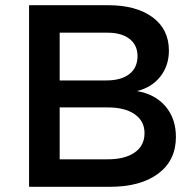

<svg xmlns="http://www.w3.org/2000/svg" viewBox="-20 -720 746 740"><path d="M396 -700Q505 -700 568 -653.5Q631 -607 631 -525Q631 -467 598 -425Q565 -383 508 -369Q578 -357 618 -310Q658 -263 658 -192Q658 -102 590 -51Q522 0 403 0H92V-700ZM390 -410Q447 -410 478.5 -434.5Q510 -459 510 -504Q510 -547 478 -571Q446 -595 390 -594H210V-410ZM390 -106Q459 -105 498 -131.5Q537 -158 537 -207Q537 -254 498 -280.5Q459 -307 390 -306H210V-106Z"/></svg>

Font: Montserrat-Arabic
Style: Regular
Weight: 400
Designer: Mohamed Gaber
Foundry: Kief Type Foundry
Version: Version 5.008;PS 005.008;hotconv 1.0.88;makeotf.lib2.5.64775